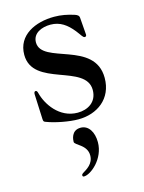

<svg xmlns="http://www.w3.org/2000/svg" viewBox="-109 -510 627 837"><g transform="rotate(-15 204.5 -92.0)"><path d="M308.2 -430C278.8 -439.6 249.6 -445.3 218.4 -445.3C134.6 -445.3 50.1 -408 50.1 -318.5C50.1 -172.2 299 -212 299 -93.8C299 -38.4 255.3 -14.6 210.6 -14.6C127.1 -14.6 79.2 -90.2 66.4 -141C64.3 -150.2 61.1 -153.4 57.2 -153.4C50.1 -153.4 49.4 -146.3 49.4 -140.3C49.4 -131 50.8 -101.2 54.3 -27.3C55 -16 57.5 -14.9 65.3 -12.1C103 2.5 164.4 14.2 206 14.2C290.8 14.2 362.9 -36.9 362.9 -131C362.9 -299.7 113.3 -257.8 113.3 -357.6C113.3 -399.1 154.5 -416.2 193.9 -416.2C237.9 -416.2 267.4 -393.5 294.7 -359.7C313.2 -336.3 317.1 -325.3 325.3 -325.3C328.5 -325.3 333.1 -326.7 333.1 -333.8C333.1 -338.4 329.5 -379.3 327.1 -411.9C326.3 -422.2 318.5 -426.5 308.2 -430ZM158.4 254.3C158.4 257.8 159.8 261 164.8 261C195.7 261 261.7 207 261.7 132.1C261.7 86.6 240.8 51.8 204.9 51.8C161.6 51.8 159.8 95.5 159.8 103.7C159.8 119 214.5 130.7 214.5 179C214.5 217.3 183.2 234 163.7 246.1C160.9 248.2 158.4 250.7 158.4 254.3Z"/></g></svg>

Font: Margiela Serif Text
Style: Regular
Weight: 400
Designer: Andreas Faust, Stefan Endress
Version: Version 1.002;FEAKit 1.0